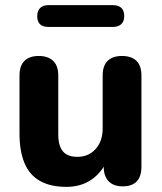

<svg xmlns="http://www.w3.org/2000/svg" viewBox="-20 -717 630 748"><path d="M239 11Q177 11 136 -12Q95 -35 75.5 -81.5Q56 -128 56 -197V-423Q56 -461 75.5 -480Q95 -499 131 -499Q167 -499 187 -480Q207 -461 207 -423V-193Q207 -149 225 -127.5Q243 -106 282 -106Q325 -106 352.5 -136.5Q380 -167 380 -217V-423Q380 -461 399.5 -480Q419 -499 455 -499Q492 -499 511.5 -480Q531 -461 531 -423V-68Q531 9 458 9Q422 9 403 -11Q384 -31 384 -68V-135L399 -96Q377 -45 336 -17Q295 11 239 11ZM169 -612Q125 -612 125 -654Q125 -675 136.5 -686Q148 -697 169 -697H419Q464 -697 464 -654Q464 -634 452.5 -623Q441 -612 419 -612Z"/></svg>

Font: Nunito ExtraLight ExtraBold
Style: Regular
Weight: 800
Version: Version 3.602